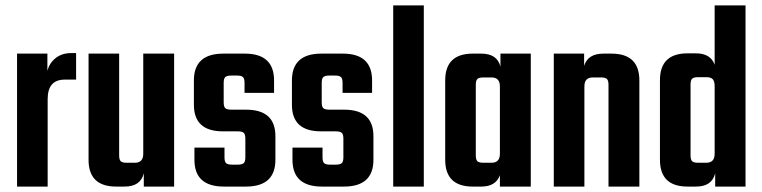

<svg xmlns="http://www.w3.org/2000/svg" viewBox="-20 -689 2815 709"><path d="M243 -493H261V-395H219Q156 -395 156 -323V0H43V-491H155V-428Q163 -457 186 -475Q209 -493 243 -493Z M509 -491H623V0H511V-49Q499 0 440 0H409Q307 0 307 -99V-491H420V-115Q420 -99 426 -93.5Q432 -88 448 -88H478Q509 -88 509 -121Z M886 -108V-177Q886 -193 880 -198.5Q874 -204 857 -204H803Q696 -204 696 -302V-392Q696 -491 805 -491H884Q992 -491 992 -392V-346H883V-383Q883 -399 877 -404.5Q871 -410 855 -410H835Q818 -410 812 -404.5Q806 -399 806 -383V-311Q806 -295 812 -289.5Q818 -284 835 -284H889Q997 -284 997 -186V-99Q997 0 888 0H807Q698 0 698 -99V-144H809V-108Q809 -92 815 -86.5Q821 -81 837 -81H857Q874 -81 880 -86.5Q886 -92 886 -108Z M1248 -108V-177Q1248 -193 1242 -198.5Q1236 -204 1219 -204H1165Q1058 -204 1058 -302V-392Q1058 -491 1167 -491H1246Q1354 -491 1354 -392V-346H1245V-383Q1245 -399 1239 -404.5Q1233 -410 1217 -410H1197Q1180 -410 1174 -404.5Q1168 -399 1168 -383V-311Q1168 -295 1174 -289.5Q1180 -284 1197 -284H1251Q1359 -284 1359 -186V-99Q1359 0 1250 0H1169Q1060 0 1060 -99V-144H1171V-108Q1171 -92 1177 -86.5Q1183 -81 1199 -81H1219Q1236 -81 1242 -86.5Q1248 -92 1248 -108Z M1545 0H1432V-669H1545Z M1828 -491H1940V0H1826V-42Q1811 0 1757 0H1726Q1624 0 1624 -99V-392Q1624 -491 1726 -491H1757Q1816 -491 1828 -443ZM1765 -88H1795Q1826 -88 1826 -121V-370Q1826 -403 1795 -403H1765Q1749 -403 1743 -397.5Q1737 -392 1737 -376V-115Q1737 -99 1743 -93.5Q1749 -88 1765 -88Z M2208 -491H2238Q2341 -491 2341 -392V0H2227V-376Q2227 -392 2221 -397.5Q2215 -403 2199 -403H2169Q2138 -403 2138 -370V0H2025V-491H2137V-446Q2151 -491 2208 -491Z M2619 -669H2733V0H2621V-49Q2609 0 2550 0H2519Q2417 0 2417 -99V-393Q2417 -492 2519 -492H2550Q2604 -492 2619 -450ZM2558 -88H2588Q2619 -88 2619 -121V-370Q2619 -389 2612 -396.5Q2605 -404 2588 -404H2558Q2542 -404 2536 -398.5Q2530 -393 2530 -377V-115Q2530 -99 2536 -93.5Q2542 -88 2558 -88Z"/></svg>

Font: Teko Medium
Style: Regular
Weight: 500
Designer: Manushi Parikh, Jonny Pinhorn
Foundry: Indian Type Foundry
Version: Version 1.106;PS 1.0;hotconv 1.0.78;makeotf.lib2.5.61930; tt